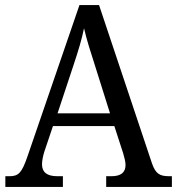

<svg xmlns="http://www.w3.org/2000/svg" viewBox="-20 -734 695 754"><path d="M1 0H227V-42H205C164 -42 145 -58 145 -89C145 -103 149 -122 154 -138L188 -239H429L464 -131C469 -114 473 -98 473 -86C473 -57 455 -42 418 -42H397V0H655V-42H644C607 -42 591 -52 577 -92L369 -714H292L88 -120C66 -56 53 -42 18 -42H1ZM206 -289 269 -479C288 -536 301 -579 310 -623C320 -579 336 -529 355 -470L412 -289Z"/></svg>

Font: Noto Serif Devanagari SemiCondensed
Style: Regular
Weight: 400
Width: 4
Designer: Universal Thirst, Indian Type Foundry and the Monotype Design Team
Foundry: Monotype Imaging Inc.
Version: Version 2.004